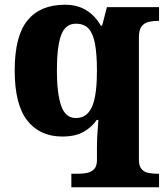

<svg xmlns="http://www.w3.org/2000/svg" viewBox="-20 -566 702 810"><path d="M281 224V167H309Q331 167 349 163Q367 159 378 146.5Q389 134 389 109V53Q389 35 390 15Q391 -5 392.5 -25Q394 -45 395 -60H388Q368 -30 333 -10Q298 10 243 10Q148 10 95 -57.5Q42 -125 42 -269Q42 -414 96 -480Q150 -546 254 -546Q307 -546 344.5 -522.5Q382 -499 405 -458H411L431 -536H651V-478H646Q625 -478 606.5 -473.5Q588 -469 577 -454Q566 -439 566 -409V107Q566 134 577 147Q588 160 606 163.5Q624 167 646 167H651V224ZM300 -68Q326 -68 343 -81.5Q360 -95 370 -120Q380 -145 384.5 -182.5Q389 -220 389 -267Q389 -336 381 -380Q373 -424 354 -445Q335 -466 300 -466Q256 -466 238 -418Q220 -370 220 -268Q220 -172 238 -120Q256 -68 300 -68Z"/></svg>

Font: Noto Rashi Hebrew ExtraBold
Style: Regular
Weight: 800
Version: Version 1.006